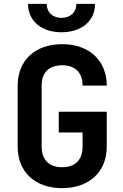

<svg xmlns="http://www.w3.org/2000/svg" viewBox="-20 -970 640 1000"><path d="M300 -802C405 -802 475 -861 475 -950H378C378 -906 347 -877 300 -877C254 -877 223 -906 223 -950H126C126 -861 196 -802 300 -802ZM304 10C444 10 536 -75 536 -206V-388H286V-280H410V-206C410 -137 371 -99 304 -99C236 -99 197 -137 197 -206V-525C197 -593 236 -630 304 -630C371 -630 410 -593 410 -524H536C536 -655 444 -740 304 -740C163 -740 72 -656 72 -524V-206C72 -74 163 10 304 10Z"/></svg>

Font: Tekne LDO
Style: Bold
Weight: 700
Monospace: yes
Designer: Alessio Laiso, Mario Rullo, Paolo Rosset
Foundry: Alessio Laiso
Version: Version 1.000;hotconv 1.0.109;makeotfexe 2.5.65596